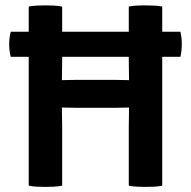

<svg xmlns="http://www.w3.org/2000/svg" viewBox="-20 -708 728 732"><path d="M217 0Q201.5 3 184 3.8Q166.5 4.5 152.5 4.5Q140 4.5 122 3.8Q104 3 89.5 0V-491.5H21Q15 -513.5 15 -539Q15 -564 21 -587H89.5V-683Q104 -686 122 -686.8Q140 -687.5 152.5 -687.5Q166.5 -687.5 184 -686.8Q201.5 -686 217 -683V-587H471V-683Q486 -686 503.5 -686.8Q521 -687.5 534.5 -687.5Q547.5 -687.5 565.5 -686.8Q583.5 -686 598.5 -683V-587H668Q670.5 -574.5 671.8 -564.5Q673 -554.5 673 -540Q673 -514.5 668 -491.5H598.5V0Q583 3 566.5 3.8Q550 4.5 535.5 4.5Q521.5 4.5 504 3.8Q486.5 3 471 0V-224Q471 -245 471.5 -261.2Q472 -277.5 472 -298Q463.5 -298 445 -297.5Q426.5 -297 418 -297H270Q261.5 -297 243 -297.5Q224.5 -298 216 -298Q216 -277.5 216.5 -261.2Q217 -245 217 -224ZM418 -403.5Q426.5 -403.5 445 -403Q463.5 -402.5 472 -402.5Q472 -422.5 471.5 -439.5Q471 -456.5 471 -477.5V-491.5H217V-477.5Q217 -456.5 216.5 -439.5Q216 -422.5 216 -402.5Q224.5 -402.5 243 -403Q261.5 -403.5 270 -403.5Z"/></svg>

Font: Signika Negative SemiBold
Style: Regular
Weight: 600
Designer: Anna Giedryś
Foundry: Anna Giedryś
Version: Version 2.000; ttfautohint (v1.8.3) -l 8 -r 50 -G 200 -x 9 -